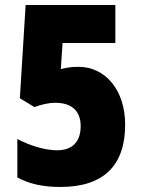

<svg xmlns="http://www.w3.org/2000/svg" viewBox="-20 -734 562 764"><path d="M293 -468C268 -468 248 -466 222 -459L229 -563H439V-714H82L59 -343L117 -308C145 -318 173 -325 200 -325C268 -325 301 -290 301 -232C301 -169 267 -136 207 -136C158 -136 95 -156 49 -181V-28C96 -2 152 10 220 10C395 10 478 -78 478 -238C478 -377 398 -468 293 -468Z"/></svg>

Font: Noto Sans Arabic UI Cn Bk
Style: Regular
Weight: 900
Width: 3
Designer: Monotype Design Team, Nadine Chahine and Nizar Qandah
Foundry: Monotype Imaging Inc.
Version: Version 2.010